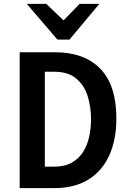

<svg xmlns="http://www.w3.org/2000/svg" viewBox="-20 -965 644 985"><path d="M81 0V-697H261Q412.5 -697 494.8 -612.2Q577 -527.5 577 -357Q577 -248 540.5 -167.8Q504 -87.5 433.2 -43.8Q362.5 0 260 0ZM257 -597H210V-110H257Q312 -110 348.5 -130.8Q385 -151.5 406.8 -186.2Q428.5 -221 437.8 -264.8Q447 -308.5 447 -354Q447 -417 429.5 -472.5Q412 -528 370.5 -562.5Q329 -597 257 -597ZM274.5 -762 117.5 -945H217.5L306 -860.5L388.5 -945H489.5L336.5 -762Z"/></svg>

Font: Alatsi
Style: Regular
Weight: 400
Designer: Spyros Zevelakis, Eben Sorkin
Foundry: www.sorkintype.com
Version: Version 1.008; ttfautohint (v1.8.4.7-5d5b)